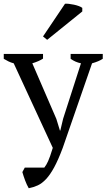

<svg xmlns="http://www.w3.org/2000/svg" viewBox="-31 -787 567 1022"><path d="M0 0ZM42 -450Q27 -454 14.5 -460Q2 -466 -11 -474V-500H198V-475Q177 -461 141 -450L269 -154L288 -92H290L305 -155L400 -450Q370 -456 345 -474V-500H516V-474Q495 -460 459 -450L303 0Q279 64 257.5 103.5Q236 143 214.5 166Q193 189 170.5 199.5Q148 210 122 215Q111 196 102.5 173Q94 150 88 129L101 105H205Q211 97 215.5 89.5Q220 82 225 71Q230 60 236 43Q242 26 250 0ZM315 -767Q323 -768 336 -766.5Q349 -765 363 -762Q377 -759 389 -754.5Q401 -750 407 -745V-726L220 -575L198 -593Z"/></svg>

Font: PT Serif
Style: Regular
Weight: 400
Designer: A.Korolkova, O.Umpeleva, V.Yefimov
Foundry: ParaType Ltd
Version: Version 1.000W OFL; ttfautohint (v1.6)